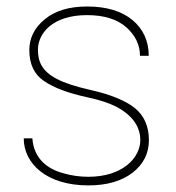

<svg xmlns="http://www.w3.org/2000/svg" viewBox="-20 -558 538 588"><path d="M409.7 -129.4C409.7 -74.2 355 -16.6 250.5 -16.6C225.1 -16.6 199.7 -20 174.3 -27.3C123 -41 83.5 -73.7 79.1 -134.3H52.7C52.7 -57.1 122.6 9.8 250.5 9.8C307.6 9.8 352.5 -3.4 386.2 -29.3C419.4 -55.2 436 -88.4 436 -128.9C436 -170.4 421.9 -203.1 393.6 -226.6C365.2 -249.5 319.3 -268.6 256.3 -282.7C210.9 -293 176.8 -304.2 153.8 -316.4C107.9 -340.3 96.2 -370.1 96.2 -405.8C96.2 -455.1 140.1 -511.7 246.6 -511.7C298.8 -511.7 339.4 -499 367.2 -474.1C395 -449.2 408.7 -419.9 408.7 -387.2H435.5C435.5 -432.1 418.9 -468.8 385.7 -496.6C352.1 -524.4 305.7 -538.1 246.6 -538.1C191.4 -538.1 148.4 -524.9 117.2 -499C85.4 -473.1 69.8 -441.4 69.8 -404.8C69.8 -361.3 85 -329.6 115.2 -309.6C145 -289.1 189.5 -272.5 248.5 -259.8C292 -250.5 325.7 -238.3 348.6 -224.1C395 -195.3 409.7 -161.1 409.7 -129.4Z"/></svg>

Font: Vazirmatn Thin
Style: Regular
Weight: 100
Designer: Saber Rastikerdar
Foundry: Saber Rastikerdar
Version: Version 33.003